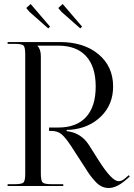

<svg xmlns="http://www.w3.org/2000/svg" viewBox="-20 -929 668 959"><path d="M133 -909 230 -796 221 -787 128 -869 111 -889ZM293 -909 390 -796 381 -787 288 -869 271 -889ZM18 0V-9H53Q89 -9 97.5 -17.5Q106 -26 106 -62V-657Q106 -693 97.5 -701.5Q89 -710 53 -710H18V-719H279Q399 -719 472 -658Q545 -597 545 -497Q545 -407 485 -348Q425 -289 333 -281L313 -280V-274Q385 -266 424 -205L474 -126Q539 -24 572 -24Q587 -24 601 -35L623 -54L628 -47L606 -28Q561 10 523 10Q505 10 488.5 2.5Q472 -5 456.5 -22Q441 -39 431 -52.5Q421 -66 406 -90L336 -198Q308 -241 288 -258Q268 -275 237 -275H225V-292H271Q362 -292 410 -344.5Q458 -397 458 -497Q458 -596 410 -648.5Q362 -701 271 -701H167V-700Q184 -683 184 -648V-62Q184 -26 193 -17.5Q202 -9 238 -9H296V0Z"/></svg>

Font: FoglihtenNo06
Style: Regular
Weight: 500
Designer: gluk (gluksza@wp.pl)
Foundry: gluk (gluksza@wp.pl)
Version: Version 0.76